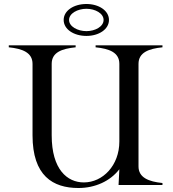

<svg xmlns="http://www.w3.org/2000/svg" viewBox="-20 -927 865 962"><path d="M794 -690V-700H459V-690C528 -683 578 -664 578 -607V-218C578 -98 495 -13 400 -13C317 -13 239 -78 239 -249V-607C239 -665 290 -683 359 -690V-700H24V-690C92 -683 143 -664 143 -607V-249C143 -46 245 15 373 15C456 15 532 -19 578 -79L574 0H794V-10C725 -17 674 -37 674 -93V-607C674 -664 725 -683 794 -690ZM413 -747C475 -747 526 -780 526 -827C526 -874 475 -907 413 -907C350 -907 299 -874 299 -827C299 -780 350 -747 413 -747ZM413 -771C369 -771 326 -794 326 -827C326 -860 369 -883 413 -883C457 -883 499 -860 499 -827C499 -794 457 -771 413 -771Z"/></svg>

Font: Sprat
Style: Regular
Weight: 400
Designer: Ethan Nakache
Foundry: Collletttivo
Version: Version 2.000;Glyphs 3.2 (3217)